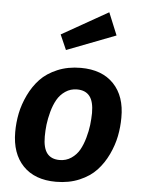

<svg xmlns="http://www.w3.org/2000/svg" viewBox="-57 -872 690 933"><g transform="rotate(5 287.5 -405.5)"><path d="M438 -827.1 482.9 -717.8 244.1 -626 211.9 -699.2ZM251 16.1Q147.5 16.1 90.3 -43.5Q33.2 -103 33.2 -208Q33.2 -253.9 42.2 -298.8Q51.3 -343.8 73 -389.2Q94.7 -434.6 127 -468.8Q159.2 -502.9 210.2 -524.4Q261.2 -545.9 324.2 -545.9Q427.7 -545.9 484.9 -486.1Q542 -426.3 541 -321.8Q541 -276.4 532.2 -231.7Q523.4 -187 502 -141.6Q480.5 -96.2 448.5 -61.8Q416.5 -27.3 365.5 -5.6Q314.5 16.1 251 16.1ZM259.8 -90.8Q291.5 -90.8 316.7 -107.9Q341.8 -125 356.2 -150.6Q370.6 -176.3 380.1 -210.2Q389.6 -244.1 393.1 -273.4Q396.5 -302.7 397 -332Q397 -387.7 376.5 -413.8Q356 -439.9 314.9 -439.9Q283.2 -439.9 258.1 -422.9Q232.9 -405.8 218.3 -379.9Q203.6 -354 194.3 -320.1Q185.1 -286.1 181.6 -256.6Q178.2 -227.1 178.2 -198.2Q178.2 -142.6 198.5 -116.7Q218.8 -90.8 259.8 -90.8Z"/></g></svg>

Font: FiraGO SemiBold
Style: Italic
Weight: 600
Italic angle: -8°
Designer: bBox Type GmbH
Foundry: bBox Type GmbH
Version: Version 1.001;PS 001.001;hotconv 1.0.88;makeotf.lib2.5.64775